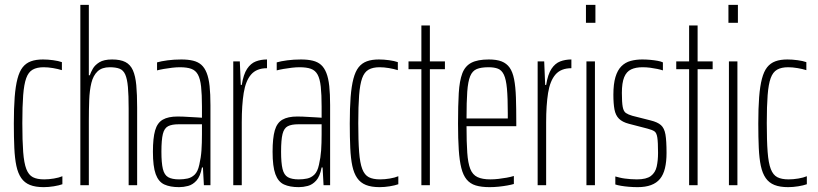

<svg xmlns="http://www.w3.org/2000/svg" viewBox="-20 -763 3368 791"><path d="M160 8Q126 8 103.5 -1Q81 -10 67.5 -29.5Q54 -49 47.5 -79.5Q41 -110 39 -153.5Q37 -197 37 -254Q37 -318 40.5 -363Q44 -408 52 -438.5Q60 -469 73.5 -486Q87 -503 107.5 -510.5Q128 -518 157 -518Q177 -518 199 -515Q221 -512 235 -507V-474Q219 -479 198.5 -482.5Q178 -486 160 -486Q132 -486 114.5 -476Q97 -466 88 -441Q79 -416 75.5 -371Q72 -326 72 -256Q72 -183 75.5 -137Q79 -91 88.5 -66.5Q98 -42 115.5 -33Q133 -24 162 -24Q181 -24 202 -27.5Q223 -31 237 -37V-4Q223 1 201.5 4.5Q180 8 160 8Z M311 0V-743H346V-453H350Q354 -465 362.5 -480Q371 -495 389.5 -506.5Q408 -518 442 -518Q476 -518 496.5 -507.5Q517 -497 527.5 -473.5Q538 -450 541.5 -412Q545 -374 545 -320V0H510V-315Q510 -371 507 -404.5Q504 -438 496 -456Q488 -474 472.5 -480Q457 -486 432 -486Q400 -486 382 -469Q364 -452 356.5 -421.5Q349 -391 347.5 -350.5Q346 -310 346 -264V0Z M718 8Q681 8 657 -3Q633 -14 621.5 -45.5Q610 -77 610 -138Q610 -194 619 -225.5Q628 -257 650.5 -270Q673 -283 712 -283Q722 -283 735 -282.5Q748 -282 762 -281Q776 -280 789 -279.5Q802 -279 812 -278V-324Q812 -374 808.5 -406Q805 -438 795.5 -455.5Q786 -473 768 -479.5Q750 -486 721 -486Q707 -486 689.5 -484Q672 -482 655 -479Q638 -476 627 -473V-506Q644 -511 670.5 -514.5Q697 -518 727 -518Q755 -518 775.5 -513Q796 -508 809.5 -496Q823 -484 831.5 -462.5Q840 -441 843.5 -408.5Q847 -376 847 -330V0H820L816 -73H812Q805 -36 789.5 -19Q774 -2 755 3Q736 8 718 8ZM718 -24Q736 -24 752.5 -27.5Q769 -31 782 -43.5Q795 -56 801 -84Q808 -114 810 -143.5Q812 -173 812 -210V-251H716Q688 -251 672.5 -243Q657 -235 651 -211Q645 -187 645 -138Q645 -92 651 -67Q657 -42 673 -33Q689 -24 718 -24Z M941 0V-510H968L972 -413H976Q983 -457 998 -479.5Q1013 -502 1034 -510Q1055 -518 1080 -518V-482Q1037 -482 1014.5 -456Q992 -430 984 -380Q976 -330 976 -259V0Z M1211 8Q1174 8 1150 -3Q1126 -14 1114.5 -45.5Q1103 -77 1103 -138Q1103 -194 1112 -225.5Q1121 -257 1143.5 -270Q1166 -283 1205 -283Q1215 -283 1228 -282.5Q1241 -282 1255 -281Q1269 -280 1282 -279.5Q1295 -279 1305 -278V-324Q1305 -374 1301.5 -406Q1298 -438 1288.5 -455.5Q1279 -473 1261 -479.5Q1243 -486 1214 -486Q1200 -486 1182.5 -484Q1165 -482 1148 -479Q1131 -476 1120 -473V-506Q1137 -511 1163.5 -514.5Q1190 -518 1220 -518Q1248 -518 1268.5 -513Q1289 -508 1302.5 -496Q1316 -484 1324.5 -462.5Q1333 -441 1336.5 -408.5Q1340 -376 1340 -330V0H1313L1309 -73H1305Q1298 -36 1282.5 -19Q1267 -2 1248 3Q1229 8 1211 8ZM1211 -24Q1229 -24 1245.5 -27.5Q1262 -31 1275 -43.5Q1288 -56 1294 -84Q1301 -114 1303 -143.5Q1305 -173 1305 -210V-251H1209Q1181 -251 1165.5 -243Q1150 -235 1144 -211Q1138 -187 1138 -138Q1138 -92 1144 -67Q1150 -42 1166 -33Q1182 -24 1211 -24Z M1544 8Q1510 8 1487.5 -1Q1465 -10 1451.5 -29.5Q1438 -49 1431.5 -79.5Q1425 -110 1423 -153.5Q1421 -197 1421 -254Q1421 -318 1424.5 -363Q1428 -408 1436 -438.5Q1444 -469 1457.5 -486Q1471 -503 1491.5 -510.5Q1512 -518 1541 -518Q1561 -518 1583 -515Q1605 -512 1619 -507V-474Q1603 -479 1582.5 -482.5Q1562 -486 1544 -486Q1516 -486 1498.5 -476Q1481 -466 1472 -441Q1463 -416 1459.5 -371Q1456 -326 1456 -256Q1456 -183 1459.5 -137Q1463 -91 1472.5 -66.5Q1482 -42 1499.5 -33Q1517 -24 1546 -24Q1565 -24 1586 -27.5Q1607 -31 1621 -37V-4Q1607 1 1585.5 4.5Q1564 8 1544 8Z M1716 0V-478H1663V-510H1716V-658H1751V-510H1813V-478H1751V0Z M1997 8Q1963 8 1940 1Q1917 -6 1902.5 -23.5Q1888 -41 1880.5 -71Q1873 -101 1870 -146Q1867 -191 1867 -254Q1867 -329 1870 -379.5Q1873 -430 1884.5 -460.5Q1896 -491 1922 -504.5Q1948 -518 1994 -518Q2026 -518 2046.5 -510Q2067 -502 2079.5 -484.5Q2092 -467 2098 -436.5Q2104 -406 2105.5 -361.5Q2107 -317 2107 -256V-243H1902Q1902 -177 1905 -134Q1908 -91 1917.5 -67Q1927 -43 1947 -33.5Q1967 -24 2000 -24Q2016 -24 2033.5 -26Q2051 -28 2067.5 -31Q2084 -34 2097 -38V-5Q2087 -2 2070.5 1Q2054 4 2035 6Q2016 8 1997 8ZM2072 -255V-296Q2072 -360 2068.5 -398Q2065 -436 2056 -455Q2047 -474 2031.5 -480Q2016 -486 1993 -486Q1962 -486 1944 -478.5Q1926 -471 1917 -449Q1908 -427 1905 -385.5Q1902 -344 1902 -275H2092Z M2195 0V-510H2222L2226 -413H2230Q2237 -457 2252 -479.5Q2267 -502 2288 -510Q2309 -518 2334 -518V-482Q2291 -482 2268.5 -456Q2246 -430 2238 -380Q2230 -330 2230 -259V0Z M2394 -669V-743H2433V-669ZM2396 0V-510H2431V0Z M2607 8Q2589 8 2571 6.5Q2553 5 2538.5 2.5Q2524 0 2515 -3V-36Q2523 -34 2532.5 -31.5Q2542 -29 2553.5 -27.5Q2565 -26 2578 -25Q2591 -24 2604 -24Q2643 -24 2661.5 -38Q2680 -52 2685.5 -77Q2691 -102 2691 -133Q2691 -177 2688 -196.5Q2685 -216 2676 -222Q2667 -228 2648 -233L2571 -253Q2544 -260 2530 -274Q2516 -288 2511.5 -312Q2507 -336 2507 -373Q2507 -417 2515.5 -445.5Q2524 -474 2540 -490Q2556 -506 2578 -512Q2600 -518 2626 -518Q2642 -518 2658.5 -516.5Q2675 -515 2689 -512.5Q2703 -510 2711 -506V-473Q2702 -476 2688 -479Q2674 -482 2658.5 -484Q2643 -486 2627 -486Q2599 -486 2580 -477Q2561 -468 2551.5 -445Q2542 -422 2542 -380Q2542 -341 2545.5 -322.5Q2549 -304 2558.5 -297.5Q2568 -291 2585 -286L2660 -267Q2689 -260 2703 -247.5Q2717 -235 2721.5 -209Q2726 -183 2726 -133Q2726 -97 2719.5 -70Q2713 -43 2699 -26Q2685 -9 2662 -0.5Q2639 8 2607 8Z M2819 0V-478H2766V-510H2819V-658H2854V-510H2916V-478H2854V0Z M2981 -669V-743H3020V-669ZM2983 0V-510H3018V0Z M3227 8Q3193 8 3170.5 -1Q3148 -10 3134.5 -29.5Q3121 -49 3114.5 -79.5Q3108 -110 3106 -153.5Q3104 -197 3104 -254Q3104 -318 3107.5 -363Q3111 -408 3119 -438.5Q3127 -469 3140.5 -486Q3154 -503 3174.5 -510.5Q3195 -518 3224 -518Q3244 -518 3266 -515Q3288 -512 3302 -507V-474Q3286 -479 3265.5 -482.5Q3245 -486 3227 -486Q3199 -486 3181.5 -476Q3164 -466 3155 -441Q3146 -416 3142.5 -371Q3139 -326 3139 -256Q3139 -183 3142.5 -137Q3146 -91 3155.5 -66.5Q3165 -42 3182.5 -33Q3200 -24 3229 -24Q3248 -24 3269 -27.5Q3290 -31 3304 -37V-4Q3290 1 3268.5 4.5Q3247 8 3227 8Z"/></svg>

Font: Saira UltraCondensed Thin
Style: Regular
Weight: 250
Width: 1
Designer: Hector Gatti with collaboration of the Omnibus-Type team
Foundry: Omnibus-Type
Version: Version 1.101